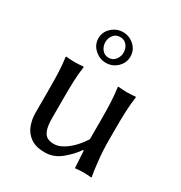

<svg xmlns="http://www.w3.org/2000/svg" viewBox="-168 -828 905 959"><g transform="rotate(30 284.5 -348.0)"><path d="M387.2 -97.2Q360.4 -57.6 318.6 -23.7Q276.9 10.3 226.6 10.3Q174.8 10.3 144 -11.2Q113.3 -32.7 100.6 -66.9Q87.9 -101.1 87.9 -136.7V-264.2Q87.9 -324.7 86.4 -366.9Q85 -409.2 78.6 -455.1L80.6 -458Q89.8 -457 105.2 -456.1Q120.6 -455.1 130.4 -455.1Q139.6 -455.1 155.3 -456.1Q170.9 -457 180.2 -458L182.1 -455.1Q175.8 -412.6 174.3 -368.2Q172.9 -323.7 172.9 -264.2V-158.7Q172.9 -110.4 182.9 -86.4Q192.9 -62.5 209.2 -55.7Q225.6 -48.8 243.7 -48.8Q270 -48.8 297.4 -65.2Q324.7 -81.5 348.9 -107.4Q373 -133.3 389.2 -160.2V-264.2Q389.2 -324.7 387.5 -366.9Q385.7 -409.2 379.4 -455.1L381.3 -458Q391.1 -457 406.5 -456.1Q421.9 -455.1 431.6 -455.1Q440.9 -455.1 456.3 -456.1Q471.7 -457 481.4 -458L483.4 -455.1Q477.1 -412.6 475.3 -368.2Q473.6 -323.7 473.6 -264.2V-203.6Q473.6 -144.5 479.5 -89.4Q485.4 -34.2 491.7 0L489.7 2.9Q479.5 1 465.8 0.5Q452.1 0 442.9 0Q421.9 0 400.4 2.9Q396.5 2.9 396.5 0L391.1 -94.2ZM173.8 -618.2Q173.8 -655.3 201.9 -680.7Q230 -706.1 266.1 -706.1Q303.2 -706.1 330.8 -680.7Q358.4 -655.3 358.4 -618.2Q358.4 -581.5 331.3 -555.7Q304.2 -529.8 266.1 -529.8Q230 -529.8 201.9 -555.7Q173.8 -581.5 173.8 -618.2ZM266.1 -677.7Q241.7 -677.7 227.5 -659.9Q213.4 -642.1 213.4 -618.2Q213.4 -595.7 227.5 -577.1Q241.7 -558.6 266.1 -558.6Q290.5 -558.6 304.7 -577.1Q318.8 -595.7 318.8 -618.2Q318.8 -642.1 304.7 -659.9Q290.5 -677.7 266.1 -677.7Z"/></g></svg>

Font: Kurinto Seri
Style: Regular
Weight: 400
Designer: Kurinto was developed by Clint Goss from a range of fonts that are compatible with the SIL Open Font License Version 1.1
Foundry: Clinton F. Goss
Version: Version 2.196; July 25, 2020